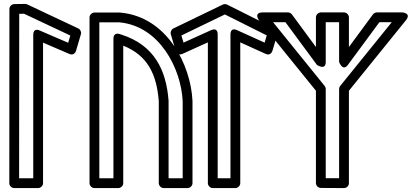

<svg xmlns="http://www.w3.org/2000/svg" viewBox="-20 -949 2108 979"><path d="M149.5 -40H77.5L78 -878.5L102.7 -878.9L338.5 -767.9L327.6 -731L184.4 -792.6C184.4 -792.6 149.5 -812.2 149.5 -769.6ZM174.5 10C185.2 10 199.5 0.1 199.5 -15V-731.6L333.8 -673.9C353.9 -665.2 364.7 -680 367.6 -689.8L392.5 -774.3C395.8 -785.5 390.4 -798.7 379.2 -804L118.8 -926.6C115.6 -928.1 111.5 -929 107.7 -929L52.6 -928.1C40.8 -927.9 28 -917.5 28 -903.1L27.5 -15C27.5 -1.4 38.9 10 52.5 10Z M558.4 -40H486.5V-835H589.1C793.8 -816.1 903.6 -599.5 911.5 -432.8V-40H839.6V-433.8C839.6 -434.6 839.6 -434.9 839.5 -436C827.7 -590.8 767.4 -718.3 600.1 -772.2L591 -775.1C589.4 -775.6 558.4 -787.1 558.4 -751.3ZM583.4 10C594.1 10 608.4 0.1 608.4 -15V-716.1C733.2 -666.5 779 -569.6 789.6 -432.9V-15C789.6 -4.3 799.5 10 814.6 10H936.5C947.2 10 961.5 0.1 961.5 -15V-433.3C961.5 -433.6 961.5 -434.1 961.5 -434.5C953.2 -615.6 833.8 -864 592.3 -884.9C591.8 -885 590.8 -885 590.2 -885H461.5C450.8 -885 436.5 -875.1 436.5 -860V-15C436.5 -4.3 446.4 10 461.5 10Z M1155.1 -771.7V-40H1089.9V-771.7C1089.9 -771.7 1093.9 -812.3 1054.6 -794.5L915.7 -731.6L904.9 -768.1L1126.7 -875.3L1340.1 -768.5L1329.3 -731.6L1190.4 -794.5C1190.4 -794.5 1155.1 -814.9 1155.1 -771.7ZM1205.1 -733 1334.8 -674.2C1355.6 -664.8 1366.3 -680.4 1369.1 -689.9L1394 -774.4C1397 -784.7 1392.4 -798.2 1381.2 -803.8L1138.1 -925.5C1132.5 -928.4 1123.3 -929.2 1116.1 -925.7L864.1 -803.9C854 -799 847.5 -786.3 851 -774.3L875.8 -689.9C882.3 -668 901.1 -670.1 910.1 -674.2L1039.9 -733V-15C1039.9 -4.3 1049.7 10 1064.9 10H1180.1C1190.8 10 1205.1 0.1 1205.1 -15Z M1709.1 -40.2 1640.9 -40.5V-495.2C1640.9 -500.9 1638.6 -506.9 1635.3 -510.9L1372.5 -835.7H1435.6L1595.8 -618.4C1595.8 -618.4 1640.9 -587.2 1640.9 -633.2V-835.7H1709.1V-633.2C1709.1 -633.2 1726.9 -581.4 1754.2 -618.4L1914.4 -835.7H1977.5L1714.7 -510.9C1711.1 -506.5 1709.1 -500.4 1709.1 -495.2ZM1734 10C1747.8 10 1759.1 -1.5 1759.1 -15V-486.3L2049.3 -845C2080.5 -883.6 2029.9 -885.7 2029.9 -885.7H1901.7C1895 -885.7 1886.5 -882.1 1881.6 -875.5L1759.1 -709.3V-860.7C1759.1 -871.4 1749.2 -885.7 1734.1 -885.7H1615.9C1605.2 -885.7 1590.9 -875.9 1590.9 -860.7V-709.3L1468.4 -875.5C1464.4 -881 1456.4 -885.7 1448.3 -885.7H1320.1C1270.5 -885.7 1300.7 -845 1300.7 -845L1590.9 -486.3V-15.7C1590.9 -3.4 1601.5 9.2 1615.8 9.3Z"/></svg>

Font: Stormning Aesir
Style: Light
Weight: 400
Designer: Robert Jablonski, Mew Too
Foundry: Cannot Into Space Fonts
Version: Version 0.90